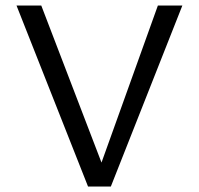

<svg xmlns="http://www.w3.org/2000/svg" viewBox="-20 -678 723 698"><path d="M643 -658 383 0H300L40 -658H130L349 -87L554 -658Z"/></svg>

Font: Ysabeau Infant Medium
Style: Regular
Weight: 500
Designer: Christian Thalmann (Catharsis Fonts)
Version: Version 0.003